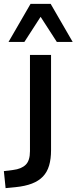

<svg xmlns="http://www.w3.org/2000/svg" viewBox="-77 -780 396 993"><path d="M-48 193 -57 105 -9 99Q33 94 55.5 72.5Q78 51 78 2V-496H187V-3Q187 42 177 76Q167 110 145 133Q123 156 88 169.5Q53 183 3 188ZM-33 -563 81 -760H185L299 -563H217L133 -693L49 -563Z"/></svg>

Font: Nunito Sans 8pt SemiBold
Style: Regular
Weight: 600
Version: Version 3.101;gftools[0.9.27]